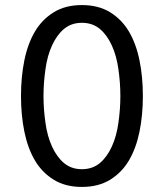

<svg xmlns="http://www.w3.org/2000/svg" viewBox="-20 -718 640 750"><path d="M299.8 -698.2Q364.3 -698.2 409.7 -670.4Q455.6 -642.1 483.4 -595.2Q511.7 -547.4 524.9 -482.4Q538.1 -418 538.1 -342.8Q538.1 -268.1 524.9 -203.6Q511.7 -138.7 483.4 -90.8Q455.6 -43.9 409.7 -15.6Q364.3 12.2 299.8 12.2Q235.8 12.2 190.4 -15.6Q144.5 -43.9 116.7 -90.8Q88.4 -138.7 75.2 -203.6Q62 -268.1 62 -342.8Q62 -418 75.2 -482.4Q88.4 -547.4 116.7 -595.2Q144.5 -642.1 190.4 -670.4Q235.8 -698.2 299.8 -698.2ZM299.8 -57.1Q341.8 -57.1 370.6 -81.5Q398.4 -105 417 -146Q435.1 -185.5 442.4 -237.3Q450.2 -292 450.2 -342.8Q450.2 -394 442.4 -448.7Q435.1 -500.5 417 -540Q398.4 -581.1 370.6 -604.5Q341.8 -628.9 299.8 -628.9Q258.3 -628.9 229.5 -604.5Q201.7 -581.1 183.1 -540Q165 -500.5 157.7 -448.7Q149.9 -394 149.9 -342.8Q149.9 -292 157.7 -237.3Q165 -185.5 183.1 -146Q201.7 -105 229.5 -81.5Q258.3 -57.1 299.8 -57.1Z"/></svg>

Font: Post Grotesk Regular
Style: Regular
Weight: 500
Version: 0.900; ttfautohint (v0.96) -l 8 -r 50 -G 200 -x 14 -w "gGD" 